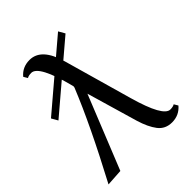

<svg xmlns="http://www.w3.org/2000/svg" viewBox="-210 -864 998 998"><g transform="rotate(-45 289.0 -365.0)"><path d="M407 -707 61 -413 41 -448 387 -742ZM302 -606 409 -229Q462 -42 513 -42Q533 -42 544 -49L557 -27Q524 12 472 12Q423 12 395 -24.5Q367 -61 348 -124L266 -405L103 0L10 6Q162 -280 240 -473Q242 -477 242 -484L241 -488Q190 -688 136 -688Q116 -688 105 -681L92 -703Q124 -742 177 -742Q264 -742 302 -606Z"/></g></svg>

Font: Linguistics Pro
Style: Regular
Weight: 400
Designer: Stefan Peev, Context Ltd
Foundry: Stefan Peev, Context Ltd
Version: Version 001.000